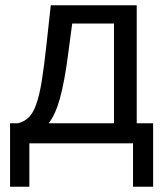

<svg xmlns="http://www.w3.org/2000/svg" viewBox="-20 -542 632 726"><path d="M18 -76H48Q72 -82 88.5 -98Q105 -114 117 -147.5Q129 -181 138 -236.5Q147 -292 156 -376L172 -522H497V-76H559V164H483V0H91V164H18ZM411 -76V-453H253L238 -340Q224 -232 206.5 -169.5Q189 -107 164 -76Z"/></svg>

Font: Boldmen Medium
Style: Regular
Weight: 400
Designer: Matt McInerney, Pablo Impallari, Rodrigo Fuenzalida
Foundry: LIVING CONCEPT
Version: Version 1.000